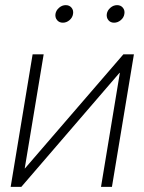

<svg xmlns="http://www.w3.org/2000/svg" viewBox="-20 -727 562 747"><path d="M415.5 0H373L446.3 -443.4H444.8L63 0H21.5L106.9 -515.6H149.9L76.2 -71.8H77.1L460 -515.6H501ZM423.8 -638.7Q409.7 -638.7 401.6 -648.7Q393.6 -658.7 395.5 -672.9Q397.9 -687 409.7 -697Q421.4 -707 435.5 -707Q449.7 -707 458 -697Q466.3 -687 463.9 -672.9Q461.9 -658.7 450 -648.7Q438 -638.7 423.8 -638.7ZM224.6 -638.7Q210.4 -638.7 202.1 -648.7Q193.8 -658.7 195.8 -672.9Q198.2 -687 210 -697Q221.7 -707 235.8 -707Q250 -707 258.3 -697Q266.6 -687 264.2 -672.9Q262.2 -658.7 250.5 -648.7Q238.8 -638.7 224.6 -638.7Z"/></svg>

Font: Inter Display ExtraLight
Style: Italic
Weight: 200
Italic angle: -9.39999°
Designer: Rasmus Andersson
Foundry: rsms
Version: Version 4.000;git-a52131595